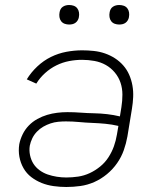

<svg xmlns="http://www.w3.org/2000/svg" viewBox="-20 -739 640 767"><path d="M245 8Q220 8 194.5 4.5Q169 1 146.5 -8Q124 -17 105 -31.5Q86 -46 74 -67Q62 -88 57.5 -112.5Q53 -137 57 -163Q61 -183 70.5 -202.5Q80 -222 95 -237.5Q110 -253 129 -263.5Q148 -274 168 -280Q188 -286 208.5 -288.5Q229 -291 249 -291Q276 -291 302.5 -289Q329 -287 355.5 -286.5Q382 -286 408 -283Q434 -280 459 -274L465 -311Q469 -336 469 -361Q469 -386 461.5 -408.5Q454 -431 438.5 -449.5Q423 -468 402.5 -479.5Q382 -491 357.5 -495.5Q333 -500 308 -500Q282 -500 256 -495Q230 -490 205.5 -478Q181 -466 160 -447Q139 -428 125 -405L87 -422Q104 -450 129 -473.5Q154 -497 183.5 -511.5Q213 -526 245 -532Q277 -538 308 -538Q331 -538 354.5 -535.5Q378 -533 399.5 -525.5Q421 -518 439.5 -506Q458 -494 472.5 -477.5Q487 -461 496 -440.5Q505 -420 509 -397.5Q513 -375 512 -351.5Q511 -328 507 -304L489 -194Q484 -166 474.5 -139Q465 -112 448 -87.5Q431 -63 407.5 -43.5Q384 -24 357 -12Q330 0 301.5 4Q273 8 245 8ZM245 -30Q268 -30 292 -33.5Q316 -37 338.5 -47.5Q361 -58 380.5 -74Q400 -90 413.5 -111Q427 -132 435 -154.5Q443 -177 447 -201L453 -236Q427 -242 401 -244.5Q375 -247 348.5 -248Q322 -249 296 -251.5Q270 -254 243 -254Q228 -254 212.5 -252.5Q197 -251 182 -246Q167 -241 153 -233Q139 -225 127.5 -213Q116 -201 109 -186.5Q102 -172 99 -157Q96 -138 100 -119Q104 -100 113.5 -85Q123 -70 138 -59Q153 -48 170.5 -42Q188 -36 207 -33Q226 -30 245 -30ZM456 -641Q447 -641 438.5 -644Q430 -647 424.5 -654Q419 -661 417.5 -670.5Q416 -680 418 -690Q419 -696 422 -702Q425 -708 431 -712Q437 -716 443.5 -717.5Q450 -719 456 -719Q466 -719 474.5 -716Q483 -713 488.5 -706Q494 -699 495.5 -689.5Q497 -680 495 -670Q494 -664 490.5 -658Q487 -652 481.5 -648Q476 -644 469.5 -642.5Q463 -641 456 -641ZM256 -641Q247 -641 238.5 -644Q230 -647 224.5 -654Q219 -661 217.5 -670.5Q216 -680 218 -690Q219 -696 222 -702Q225 -708 231 -712Q237 -716 243.5 -717.5Q250 -719 256 -719Q266 -719 274.5 -716Q283 -713 288.5 -706Q294 -699 295.5 -689.5Q297 -680 295 -670Q294 -664 290.5 -658Q287 -652 281.5 -648Q276 -644 269.5 -642.5Q263 -641 256 -641Z"/></svg>

Font: Iosevka Curly XLtEx
Style: Italic
Weight: 200
Width: 7
Italic angle: -9°
Monospace: yes
Designer: Belleve Invis
Foundry: Belleve Invis
Version: Version 11.1.0; ttfautohint (v1.8.3)